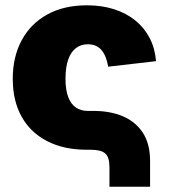

<svg xmlns="http://www.w3.org/2000/svg" viewBox="-20 -567 639 727"><path d="M394.5 140.1V67.4Q394.5 28.3 378.7 14.2Q362.8 0 323.7 0H309.1Q221.7 0 158.7 -32.5Q95.7 -64.9 62 -125Q28.3 -185.1 28.3 -268.6Q28.3 -351.6 62 -414.3Q95.7 -477.1 158.7 -512Q221.7 -546.9 309.1 -546.9Q365.7 -546.9 412.1 -532Q458.5 -517.1 492.7 -489.3Q526.9 -461.4 546.9 -422.6Q566.9 -383.8 570.8 -335.4L389.6 -314.5Q386.2 -335 379.9 -350.8Q373.5 -366.7 364 -377.7Q354.5 -388.7 341.6 -394Q328.6 -399.4 312.5 -399.4Q286.6 -399.4 267.6 -385Q248.5 -370.6 238.3 -341.6Q228 -312.5 228 -269Q228 -226.6 238.3 -199.5Q248.5 -172.4 267.6 -159.7Q286.6 -147 312.5 -147H335Q397 -147 445.1 -126.7Q493.2 -106.4 520.8 -64.5Q548.3 -22.5 548.3 43V140.1Z"/></svg>

Font: Inter 18pt Black
Style: Regular
Weight: 900
Designer: Rasmus Andersson
Foundry: rsms
Version: Version 4.001;git-66647c0bb